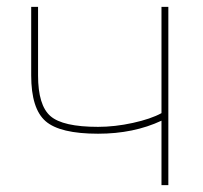

<svg xmlns="http://www.w3.org/2000/svg" viewBox="-20 -540 592 560"><path d="M451 -520H471V0H451V-188Q370 -150 266 -150Q155 -150 113 -186.5Q71 -223 71 -320V-520H91V-320Q91 -233 127 -201.5Q163 -170 266 -170Q315 -170 367.5 -181.5Q420 -193 451 -210Z"/></svg>

Font: Mplus 1p Thin
Style: Regular
Weight: 250
Version: Version 1.061